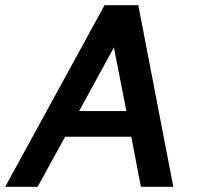

<svg xmlns="http://www.w3.org/2000/svg" viewBox="-55 -720 777 740"><path d="M-35 0H90L196 -193H451L488 0H613L478 -700H348ZM250 -292 384 -537 432 -292Z"/></svg>

Font: Uncut Sans Semibold
Style: Italic
Weight: 600
Italic angle: -10°
Designer: Kasper Nordkvist
Foundry: Uncut Type
Version: Version 1.111;FEAKit 1.0